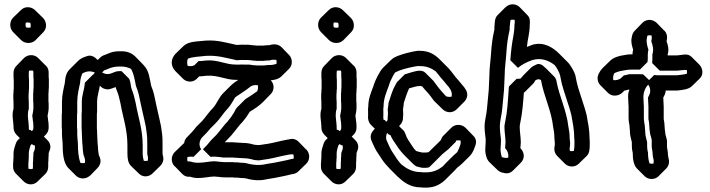

<svg xmlns="http://www.w3.org/2000/svg" viewBox="-20 -773 3252 880"><path d="M126 -113 132 -108C134 -108 137 -107 139 -107C141 -99 141 -91 137 -82C136 -79 133 -73 133 -70C133 -65 133 -57 132 -48C132 -39 132 -32 131 -28V-8C131 -5 130 0 130 1C126 2 124 2 121 2C118 2 113 1 111 1C110 -3 110 -5 110 -8V-17C110 -23 110 -29 111 -35C111 -38 111 -44 112 -52V-71C112 -82 117 -97 120 -107ZM126 -172 120 -177C118 -177 114 -178 113 -178C112 -181 112 -185 112 -188V-194C112 -201 110 -211 110 -218C109 -221 109 -224 109 -227C108 -234 107 -242 108 -251C108 -258 109 -266 112 -274V-306C111 -315 111 -323 111 -330C111 -337 111 -344 112 -351C112 -356 112 -361 113 -366V-406C112 -413 112 -421 112 -428V-439C112 -442 113 -446 113 -449C119 -450 127 -450 132 -449C132 -447 133 -444 133 -441V-430C133 -423 133 -416 134 -409V-384C134 -375 134 -368 133 -361C133 -355 133 -350 132 -345V-310C133 -302 133 -296 133 -291V-275C132 -265 131 -256 129 -248C129 -247 129 -246 128 -244V-241C129 -236 130 -230 130 -225C132 -217 133 -203 133 -194V-188C133 -178 130 -176 126 -172ZM39 -227C39 -224 39 -221 40 -218C40 -211 42 -201 42 -194V-188C42 -176 47 -165 55 -156L56 -155L71 -140L62 -131C57 -127 55 -121 52 -114C48 -101 42 -85 42 -71V-52C41 -44 41 -38 41 -35C40 -29 40 -23 40 -17V-8C40 4 45 15 53 23L88 58C97 67 109 72 121 72C133 72 144 67 152 59L188 24C196 16 201 4 201 -8V-28C202 -32 202 -39 202 -48C203 -57 203 -65 203 -70C203 -73 206 -79 207 -82C215 -100 210 -118 198 -130L181 -147L190 -156C198 -164 203 -175 203 -188V-194C203 -203 202 -217 200 -225C200 -230 199 -236 198 -241V-244C199 -246 199 -247 199 -248C201 -256 202 -265 203 -275V-291C203 -296 203 -302 202 -310V-345C203 -350 203 -355 203 -361C204 -368 204 -375 204 -384V-409C203 -416 203 -423 203 -430V-441C203 -453 199 -463 191 -472C190 -473 190 -472 189 -473L154 -508C135 -526 106 -523 90 -507L55 -471C47 -463 42 -452 42 -439V-428C42 -421 42 -413 43 -406V-366C42 -361 42 -356 42 -351C41 -344 41 -337 41 -330C41 -323 41 -315 42 -306V-274C37 -260 37 -242 39 -227ZM97 -659C97 -662 98 -667 98 -669C102 -670 104 -670 107 -670C111 -670 116 -669 119 -668C120 -664 121 -660 121 -656C121 -653 120 -649 120 -647C117 -646 113 -646 110 -646C106 -646 102 -647 99 -648C98 -653 97 -655 97 -659ZM27 -659C27 -646 32 -634 41 -625L76 -590C85 -581 97 -576 110 -576C122 -576 133 -580 142 -588L143 -589L178 -625C186 -633 191 -644 191 -656C191 -669 187 -680 178 -690L177 -691L141 -726C132 -735 120 -740 107 -740C95 -740 84 -735 76 -727L40 -692C32 -684 27 -672 27 -659Z M415 -440 406 -430C405 -430 405 -429 404 -429L369 -394L367 -378C366 -369 364 -361 362 -354L358 -334C357 -330 356 -325 356 -320C355 -313 355 -308 355 -305V-268C355 -263 355 -257 354 -251V-184C355 -178 355 -172 355 -165C355 -151 357 -134 357 -120C358 -111 358 -104 359 -99C359 -94 359 -89 360 -83L362 -67C363 -65 363 -63 363 -62C368 -51 372 -39 369 -26C362 -25 355 -25 349 -26C339 -52 337 -84 337 -116L335 -140C334 -149 334 -158 334 -165V-178C333 -184 333 -192 333 -201V-238C333 -245 333 -251 334 -257V-305C334 -321 336 -340 339 -354L343 -374L347 -392C348 -411 352 -424 358 -437C375 -446 395 -450 415 -440ZM448 -441 457 -450C461 -452 463 -453 467 -454L477 -458C491 -464 506 -468 525 -468H538C554 -468 570 -463 581 -457C592 -437 596 -415 601 -390C601 -380 611 -361 612 -354L616 -340C624 -302 633 -260 642 -222L648 -194L652 -166C655 -147 655 -127 655 -106V-70C655 -63 657 -59 658 -54C659 -48 658 -40 657 -36C650 -35 644 -35 639 -36C636 -46 634 -58 634 -70V-106C634 -182 613 -236 602 -300C600 -307 599 -312 598 -317L594 -333C592 -343 583 -364 581 -373C579 -386 577 -402 572 -412L537 -447H525C501 -447 484 -425 456 -437ZM425 -165C425 -172 425 -178 424 -184V-251C425 -257 425 -263 425 -268V-305C425 -308 425 -313 426 -320C426 -325 427 -330 428 -334L432 -354C434 -361 436 -369 437 -378C437 -379 438 -379 438 -380C443 -375 448 -370 456 -367C478 -358 492 -368 510 -374C512 -364 522 -344 524 -333L528 -317C529 -312 530 -307 532 -300C543 -236 564 -182 564 -106V-70C564 -47 567 -26 580 -13L581 -12L617 23C635 41 663 38 679 22L715 -13C725 -23 731 -38 728 -54C727 -59 725 -63 725 -70V-106C725 -127 725 -147 722 -166L718 -194L712 -222C703 -260 694 -302 686 -340L682 -354C681 -361 671 -380 671 -390L668 -405L664 -423C660 -443 652 -461 637 -476L636 -477L601 -513C585 -529 564 -538 538 -538H525C506 -538 491 -534 477 -528L467 -524C456 -520 447 -517 440 -510L428 -498C415 -511 398 -525 374 -514C359 -509 348 -504 337 -493L301 -457C283 -440 279 -419 277 -392L273 -374L269 -354C266 -340 264 -321 264 -305V-257C263 -251 263 -245 263 -238V-201C263 -192 263 -184 264 -178V-165C264 -158 264 -149 265 -140L267 -116C267 -73 270 -26 293 -3L328 32C345 49 373 49 391 33H392L427 -3C432 -8 436 -14 438 -20C444 -37 439 -50 433 -62C433 -63 433 -65 432 -67L430 -83C429 -89 429 -94 429 -99C428 -104 428 -111 427 -120C427 -134 425 -151 425 -165Z M1013 40H1042C1046 40 1050 40 1054 41H1066C1072 42 1079 42 1086 43C1092 43 1098 43 1103 44L1113 46C1125 50 1153 54 1168 53C1175 53 1183 52 1190 51C1212 46 1235 44 1256 39L1276 35C1288 32 1302 30 1315 26L1326 24C1335 22 1342 18 1348 12L1384 -23C1402 -41 1401 -70 1384 -88H1383L1348 -124C1338 -134 1324 -139 1308 -135L1297 -133C1268 -128 1238 -119 1208 -114L1194 -112C1184 -111 1174 -108 1164 -108C1157 -108 1141 -110 1137 -112C1123 -116 1108 -118 1091 -118C1084 -119 1078 -119 1073 -119C1068 -120 1062 -120 1057 -120C1052 -121 1047 -121 1042 -121H1010L1013 -124L1035 -147C1039 -151 1043 -155 1047 -161C1062 -178 1076 -199 1093 -216C1107 -233 1113 -241 1123 -258C1123 -259 1124 -259 1125 -261C1148 -275 1168 -288 1186 -306L1221 -342C1237 -358 1239 -385 1222 -404L1221 -405L1186 -441C1170 -457 1142 -460 1124 -443C1114 -435 1100 -425 1089 -418L1056 -396C1050 -391 1043 -386 1037 -380L1035 -378L1000 -343C982 -323 974 -298 956 -278C938 -260 923 -237 907 -219L883 -195L880 -192C867 -175 853 -160 838 -145C831 -138 825 -129 824 -117C822 -116 819 -113 816 -110L780 -75C763 -57 763 -29 780 -11H781L816 25C825 34 838 39 852 37C863 41 875 43 889 43C915 43 941 36 964 36C968 37 972 37 976 37C989 39 1000 40 1013 40ZM852 -33C847 -33 843 -33 839 -34C838 -40 838 -47 839 -53C847 -55 857 -56 867 -54L902 -89C889 -107 894 -131 908 -145C921 -158 934 -171 945 -185L969 -209C989 -229 1005 -257 1026 -278C1039 -293 1048 -311 1058 -327L1089 -348C1100 -355 1114 -365 1124 -373C1135 -383 1150 -385 1162 -382C1164 -373 1162 -362 1159 -355C1143 -343 1126 -332 1110 -322C1108 -321 1105 -319 1103 -317L1068 -282C1061 -275 1057 -266 1053 -258C1043 -241 1037 -233 1023 -216C1006 -199 992 -178 977 -161C976 -159 973 -157 973 -156L949 -132L937 -118C933 -113 929 -108 924 -103L910 -89L945 -54C952 -55 959 -55 966 -55L988 -53L1002 -51H1042C1047 -51 1052 -51 1057 -50C1062 -50 1068 -50 1073 -49C1078 -49 1084 -49 1091 -48C1108 -48 1123 -46 1137 -42C1141 -40 1157 -38 1164 -38C1174 -38 1184 -41 1194 -42L1208 -44C1238 -49 1268 -58 1297 -63L1308 -65C1314 -66 1320 -66 1325 -65C1326 -59 1327 -51 1326 -46L1315 -44C1302 -40 1288 -38 1276 -35L1256 -31C1235 -26 1212 -24 1190 -19C1183 -18 1175 -17 1168 -17C1153 -16 1125 -20 1113 -24L1103 -26C1098 -27 1092 -27 1086 -27C1079 -28 1072 -28 1066 -29H1054C1050 -30 1046 -30 1042 -30H1013C1006 -30 1000 -30 993 -31C988 -31 982 -32 976 -33C972 -33 968 -33 964 -34C941 -34 915 -27 889 -27C875 -27 863 -29 852 -33ZM1098 -477C1088 -478 1070 -476 1061 -477C1013 -477 981 -499 929 -496C918 -495 907 -494 898 -493H890L871 -474C861 -469 851 -469 840 -471C837 -482 837 -494 841 -504C864 -513 890 -513 924 -517C977 -520 1013 -508 1056 -499C1059 -498 1062 -498 1063 -497C1072 -497 1089 -499 1099 -498H1115C1126 -498 1137 -495 1148 -495C1153 -494 1157 -494 1162 -494H1188C1191 -495 1194 -495 1197 -495C1203 -496 1209 -496 1216 -496C1217 -496 1217 -496 1218 -497C1228 -500 1239 -500 1247 -498C1248 -491 1248 -485 1247 -480C1237 -477 1227 -475 1216 -475H1209C1203 -474 1197 -474 1190 -473H1160C1148 -473 1133 -475 1122 -477ZM1098 -407H1122C1133 -405 1148 -403 1160 -403H1190C1197 -404 1203 -404 1209 -405H1216C1237 -405 1258 -411 1271 -424L1306 -459C1322 -475 1321 -505 1305 -521L1270 -557C1258 -569 1239 -573 1218 -567C1217 -566 1217 -566 1216 -566C1209 -566 1203 -566 1197 -565C1194 -565 1191 -565 1188 -564H1162C1157 -564 1153 -564 1148 -565C1137 -565 1126 -568 1115 -568H1099C1089 -569 1072 -567 1063 -567C1062 -568 1059 -568 1056 -569C1013 -578 977 -590 924 -587C878 -582 844 -584 820 -561L784 -526C780 -522 777 -517 774 -512C761 -489 768 -464 783 -448L784 -447L819 -412C823 -408 828 -405 832 -403C852 -395 869 -400 881 -411L882 -412L893 -423H898C907 -424 918 -425 929 -426C981 -429 1013 -407 1061 -407C1070 -406 1088 -408 1098 -407Z M1537 -113 1543 -108C1545 -108 1548 -107 1550 -107C1552 -99 1552 -91 1548 -82C1547 -79 1544 -73 1544 -70C1544 -65 1544 -57 1543 -48C1543 -39 1543 -32 1542 -28V-8C1542 -5 1541 0 1541 1C1537 2 1535 2 1532 2C1529 2 1524 1 1522 1C1521 -3 1521 -5 1521 -8V-17C1521 -23 1521 -29 1522 -35C1522 -38 1522 -44 1523 -52V-71C1523 -82 1528 -97 1531 -107ZM1537 -172 1531 -177C1529 -177 1525 -178 1524 -178C1523 -181 1523 -185 1523 -188V-194C1523 -201 1521 -211 1521 -218C1520 -221 1520 -224 1520 -227C1519 -234 1518 -242 1519 -251C1519 -258 1520 -266 1523 -274V-306C1522 -315 1522 -323 1522 -330C1522 -337 1522 -344 1523 -351C1523 -356 1523 -361 1524 -366V-406C1523 -413 1523 -421 1523 -428V-439C1523 -442 1524 -446 1524 -449C1530 -450 1538 -450 1543 -449C1543 -447 1544 -444 1544 -441V-430C1544 -423 1544 -416 1545 -409V-384C1545 -375 1545 -368 1544 -361C1544 -355 1544 -350 1543 -345V-310C1544 -302 1544 -296 1544 -291V-275C1543 -265 1542 -256 1540 -248C1540 -247 1540 -246 1539 -244V-241C1540 -236 1541 -230 1541 -225C1543 -217 1544 -203 1544 -194V-188C1544 -178 1541 -176 1537 -172ZM1450 -227C1450 -224 1450 -221 1451 -218C1451 -211 1453 -201 1453 -194V-188C1453 -176 1458 -165 1466 -156L1467 -155L1482 -140L1473 -131C1468 -127 1466 -121 1463 -114C1459 -101 1453 -85 1453 -71V-52C1452 -44 1452 -38 1452 -35C1451 -29 1451 -23 1451 -17V-8C1451 4 1456 15 1464 23L1499 58C1508 67 1520 72 1532 72C1544 72 1555 67 1563 59L1599 24C1607 16 1612 4 1612 -8V-28C1613 -32 1613 -39 1613 -48C1614 -57 1614 -65 1614 -70C1614 -73 1617 -79 1618 -82C1626 -100 1621 -118 1609 -130L1592 -147L1601 -156C1609 -164 1614 -175 1614 -188V-194C1614 -203 1613 -217 1611 -225C1611 -230 1610 -236 1609 -241V-244C1610 -246 1610 -247 1610 -248C1612 -256 1613 -265 1614 -275V-291C1614 -296 1614 -302 1613 -310V-345C1614 -350 1614 -355 1614 -361C1615 -368 1615 -375 1615 -384V-409C1614 -416 1614 -423 1614 -430V-441C1614 -453 1610 -463 1602 -472C1601 -473 1601 -472 1600 -473L1565 -508C1546 -526 1517 -523 1501 -507L1466 -471C1458 -463 1453 -452 1453 -439V-428C1453 -421 1453 -413 1454 -406V-366C1453 -361 1453 -356 1453 -351C1452 -344 1452 -337 1452 -330C1452 -323 1452 -315 1453 -306V-274C1448 -260 1448 -242 1450 -227ZM1508 -659C1508 -662 1509 -667 1509 -669C1513 -670 1515 -670 1518 -670C1522 -670 1527 -669 1530 -668C1531 -664 1532 -660 1532 -656C1532 -653 1531 -649 1531 -647C1528 -646 1524 -646 1521 -646C1517 -646 1513 -647 1510 -648C1509 -653 1508 -655 1508 -659ZM1438 -659C1438 -646 1443 -634 1452 -625L1487 -590C1496 -581 1508 -576 1521 -576C1533 -576 1544 -580 1553 -588L1554 -589L1589 -625C1597 -633 1602 -644 1602 -656C1602 -669 1598 -680 1589 -690L1588 -691L1552 -726C1543 -735 1531 -740 1518 -740C1506 -740 1495 -735 1487 -727L1451 -692C1443 -684 1438 -672 1438 -659Z M1754 -164 1762 -156C1772 -155 1770 -152 1774 -144L1782 -130C1798 -106 1813 -82 1833 -62L1868 -27C1872 -23 1875 -20 1879 -17C1882 -15 1885 -13 1887 -11C1896 -8 1904 -6 1915 -4H1932C1935 -4 1938 -4 1941 -5C1946 -5 1946 -7 1950 -9L1996 -55L2008 -67C2016 -73 2023 -79 2030 -85C2032 -86 2033 -87 2034 -88L2069 -123C2070 -128 2071 -128 2071 -129C2079 -130 2086 -130 2091 -129C2092 -122 2092 -115 2089 -107C2085 -96 2081 -85 2076 -76C2069 -70 2062 -64 2056 -58L2021 -23C2017 -19 2012 -13 2009 -10C1988 6 1965 17 1932 17C1925 17 1917 17 1910 16C1869 16 1841 -2 1819 -20C1811 -29 1804 -37 1799 -45C1795 -52 1791 -57 1788 -62L1776 -80C1766 -97 1759 -114 1751 -132C1748 -143 1750 -154 1754 -164ZM1751 -215 1743 -223C1741 -223 1739 -224 1738 -224C1737 -230 1736 -237 1737 -244V-262C1736 -270 1737 -278 1738 -285C1738 -321 1751 -350 1761 -377C1766 -394 1773 -410 1781 -425C1784 -430 1789 -437 1791 -441C1814 -453 1842 -460 1870 -466C1883 -469 1895 -471 1906 -470C1936 -470 1958 -460 1977 -446C1981 -441 1987 -434 1991 -429C2000 -416 2012 -405 2021 -393C2026 -386 2032 -380 2037 -374L2043 -365C2051 -354 2052 -340 2050 -330C2040 -328 2031 -329 2024 -332C2012 -346 1999 -359 1987 -375C1982 -382 1977 -389 1972 -395C1970 -398 1968 -401 1966 -403L1931 -438C1924 -445 1916 -449 1904 -449C1885 -449 1854 -438 1838 -433C1837 -433 1836 -433 1835 -432L1799 -396C1796 -392 1793 -384 1791 -381C1777 -357 1770 -328 1761 -302C1760 -298 1760 -294 1760 -291C1759 -283 1757 -275 1757 -269C1758 -264 1758 -258 1758 -253C1758 -248 1758 -242 1757 -236V-230C1757 -222 1755 -219 1751 -215ZM1827 -230V-236C1828 -242 1828 -248 1828 -253C1828 -258 1828 -264 1827 -269C1827 -275 1829 -283 1830 -291C1830 -294 1830 -298 1831 -302C1838 -324 1845 -346 1855 -368C1869 -372 1891 -379 1904 -379C1908 -379 1912 -378 1915 -377C1927 -361 1941 -349 1952 -334C1959 -326 1964 -316 1972 -308L1973 -307L2009 -272C2025 -256 2053 -253 2072 -271L2073 -272L2108 -307C2123 -322 2127 -345 2113 -365L2107 -374C2102 -380 2096 -386 2091 -393C2082 -405 2070 -416 2061 -429C2052 -441 2043 -453 2031 -465L2030 -466L1995 -501C1973 -523 1946 -540 1906 -540C1895 -541 1883 -539 1870 -536C1839 -529 1807 -521 1783 -507C1779 -504 1775 -501 1772 -498L1736 -463C1725 -452 1720 -440 1711 -425C1703 -410 1696 -394 1691 -377C1681 -350 1668 -321 1668 -285C1667 -278 1666 -270 1667 -262V-244C1665 -227 1670 -211 1680 -201L1698 -183C1686 -171 1674 -155 1681 -132C1689 -114 1696 -97 1706 -80L1718 -62C1721 -57 1725 -52 1729 -45C1738 -31 1753 -13 1766 0L1767 1L1802 36C1829 61 1859 86 1910 86C1917 87 1925 87 1932 87C1975 87 2002 70 2025 47L2026 46L2061 11C2066 6 2071 1 2075 -4C2082 -10 2091 -16 2099 -24L2100 -25L2135 -60C2147 -73 2153 -89 2159 -107C2165 -124 2161 -139 2150 -150L2149 -151L2114 -187C2096 -205 2066 -205 2049 -188L2013 -152C2007 -146 2004 -141 2001 -132C2000 -131 1997 -127 1994 -124L1993 -123L1957 -88L1947 -78C1946 -78 1945 -75 1941 -75C1938 -74 1935 -74 1932 -74H1915C1904 -76 1896 -78 1887 -81C1874 -94 1863 -114 1852 -130L1844 -144C1838 -157 1837 -168 1827 -178H1826L1809 -195C1818 -204 1826 -214 1827 -230Z M2290 -360C2290 -379 2293 -406 2293 -426C2293 -462 2299 -498 2301 -533C2303 -566 2308 -604 2315 -632C2316 -636 2316 -641 2316 -647C2317 -660 2318 -674 2320 -682C2327 -683 2334 -683 2339 -682C2340 -674 2339 -667 2338 -659C2338 -622 2329 -594 2325 -559C2323 -538 2320 -519 2319 -497L2354 -462C2373 -478 2395 -489 2421 -498C2463 -510 2498 -494 2523 -474C2533 -460 2542 -445 2547 -428L2552 -403C2560 -361 2589 -289 2599 -244C2605 -211 2612 -177 2612 -141C2613 -131 2613 -122 2613 -114C2613 -101 2612 -89 2610 -81C2604 -80 2597 -80 2592 -81C2589 -93 2593 -101 2593 -114C2593 -121 2592 -129 2591 -138C2591 -160 2589 -171 2585 -193C2577 -267 2542 -334 2530 -404C2528 -412 2524 -418 2519 -423L2483 -459C2479 -463 2477 -465 2473 -468C2468 -473 2464 -476 2458 -478L2448 -480C2443 -479 2441 -478 2440 -478C2433 -474 2421 -470 2414 -463L2379 -428C2374 -423 2371 -418 2367 -414C2367 -413 2366 -413 2366 -413C2359 -412 2355 -411 2348 -412L2313 -377C2312 -370 2311 -363 2311 -357C2308 -311 2305 -259 2296 -218C2295 -211 2292 -200 2292 -192C2292 -167 2297 -145 2297 -120C2297 -113 2295 -102 2295 -94C2307 -82 2312 -65 2309 -50C2303 -49 2297 -49 2291 -50C2287 -51 2283 -52 2280 -53C2277 -63 2275 -72 2274 -84C2274 -96 2276 -111 2276 -123V-136C2274 -153 2271 -173 2271 -192C2271 -222 2280 -247 2282 -275C2284 -302 2288 -332 2290 -360ZM2220 -360C2218 -332 2214 -302 2212 -275C2210 -247 2201 -222 2201 -192C2201 -173 2204 -153 2206 -136V-123C2206 -111 2204 -96 2204 -84C2205 -62 2211 -42 2223 -30L2259 5C2267 13 2277 18 2291 20C2307 24 2321 19 2331 9L2332 8L2367 -27C2386 -46 2385 -74 2365 -94C2365 -102 2367 -113 2367 -120C2367 -145 2362 -167 2362 -192C2362 -200 2365 -211 2366 -218C2374 -256 2378 -305 2381 -348C2382 -349 2386 -352 2388 -354L2423 -389C2427 -393 2431 -399 2434 -405L2440 -408C2441 -408 2443 -409 2448 -410C2452 -409 2456 -408 2459 -407C2459 -407 2460 -405 2460 -404C2472 -334 2507 -267 2515 -193C2519 -171 2521 -160 2521 -138C2522 -129 2523 -121 2523 -114C2523 -105 2522 -103 2521 -97C2519 -82 2524 -69 2533 -59L2569 -23C2586 -6 2615 -5 2633 -23L2669 -58C2682 -71 2683 -89 2683 -114C2683 -122 2683 -131 2682 -141C2682 -177 2675 -211 2669 -244C2659 -289 2630 -361 2622 -403L2617 -428C2611 -447 2600 -465 2589 -480C2586 -484 2583 -487 2579 -491L2544 -526C2516 -554 2474 -583 2421 -568C2412 -565 2405 -562 2395 -558C2398 -593 2408 -622 2408 -659C2410 -679 2409 -692 2397 -704L2362 -740C2347 -755 2321 -759 2301 -743C2299 -742 2298 -741 2297 -740L2261 -704C2247 -690 2248 -673 2246 -647C2246 -641 2246 -636 2245 -632C2238 -604 2233 -566 2231 -533C2229 -498 2223 -462 2223 -426C2223 -406 2220 -379 2220 -360Z M2955 -406 2928 -432C2919 -433 2911 -433 2902 -433H2874C2868 -433 2863 -433 2860 -432L2844 -428C2842 -428 2840 -428 2839 -427L2824 -413C2813 -407 2803 -404 2791 -406C2789 -416 2790 -428 2796 -438C2804 -442 2812 -444 2822 -447L2844 -451C2853 -453 2863 -454 2874 -454H2913L2948 -489V-493C2949 -497 2949 -501 2949 -505V-521C2949 -530 2950 -538 2952 -545C2947 -561 2941 -580 2945 -599L2947 -609L2948 -610C2953 -611 2959 -612 2965 -611C2966 -611 2966 -610 2966 -610C2967 -604 2968 -600 2967 -594L2965 -584C2972 -564 2977 -547 2970 -523V-505C2970 -498 2970 -491 2969 -484L3004 -449H3077C3096 -449 3113 -454 3128 -452C3129 -447 3129 -439 3128 -435C3114 -431 3099 -430 3083 -428H2991C2987 -429 2983 -429 2978 -429ZM2951 -385C2961 -371 2964 -352 2954 -334L2950 -326C2950 -309 2952 -299 2952 -283V-227C2954 -217 2956 -207 2956 -195C2956 -192 2957 -183 2957 -180C2958 -175 2958 -170 2959 -166C2959 -160 2961 -155 2963 -148C2966 -139 2968 -129 2967 -118V-103C2967 -93 2971 -80 2971 -72C2971 -69 2971 -65 2972 -60C2972 -54 2974 -49 2975 -44C2977 -37 2976 -28 2975 -23C2969 -22 2963 -23 2957 -24C2952 -39 2950 -55 2950 -72C2950 -73 2950 -75 2949 -77C2947 -86 2946 -95 2946 -103V-121C2942 -139 2937 -152 2937 -174C2936 -181 2936 -186 2936 -189C2935 -193 2935 -197 2935 -200L2933 -210C2932 -217 2931 -225 2931 -232V-283C2931 -298 2929 -306 2929 -324C2928 -349 2937 -371 2951 -385ZM3029 -166C3028 -170 3028 -175 3027 -180C3027 -183 3026 -192 3026 -195C3026 -207 3024 -217 3022 -227V-283C3022 -299 3020 -309 3020 -326C3025 -335 3031 -346 3031 -358H3083C3110 -361 3135 -363 3151 -378L3187 -413C3205 -430 3202 -459 3186 -476L3185 -477L3150 -512C3130 -532 3106 -519 3077 -519H3040V-523C3047 -547 3042 -564 3035 -584L3037 -594C3039 -609 3035 -623 3025 -633H3024L2989 -669C2982 -675 2974 -679 2965 -681C2950 -684 2935 -679 2925 -669L2890 -633C2883 -626 2879 -618 2877 -609L2875 -599C2871 -580 2877 -561 2882 -545C2880 -539 2879 -532 2879 -524H2874C2863 -524 2853 -523 2844 -521L2822 -517C2804 -512 2790 -507 2778 -496L2777 -495L2741 -460C2735 -454 2730 -446 2725 -437C2714 -417 2719 -395 2732 -382L2767 -347C2785 -329 2815 -332 2832 -348L2833 -349L2842 -358H2844L2860 -362C2862 -363 2862 -362 2865 -362C2860 -352 2858 -338 2859 -324C2859 -306 2861 -298 2861 -283V-232C2861 -225 2862 -217 2863 -210L2865 -200C2865 -197 2865 -193 2866 -189C2866 -186 2866 -181 2867 -174C2867 -152 2872 -139 2876 -121V-103C2876 -95 2877 -86 2879 -77C2880 -75 2880 -73 2880 -72C2880 -44 2884 -17 2899 -1L2900 0L2935 35C2953 52 2982 51 2998 35L3033 0C3044 -11 3049 -27 3045 -44C3044 -49 3042 -54 3042 -60C3041 -65 3041 -69 3041 -72C3041 -80 3037 -93 3037 -103V-118C3039 -136 3029 -151 3029 -166Z"/></svg>

Font: Dictator
Style: Chalk
Weight: 500
Version: Version MIL.1277